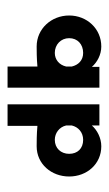

<svg xmlns="http://www.w3.org/2000/svg" viewBox="90 -297 288 508"><g transform="rotate(90 234.0 -43.0)"><path d="M81 -82C81 -104 97 -119 120 -119C140 -119 152 -106 156 -89V-74C152 -56 138 -44 120 -44C98 -44 81 -60 81 -82ZM212 -162H157V-142C145 -156 125 -167 103 -167C56 -167 21 -129 21 -82C21 -35 56 4 103 4C113 4 134 4 156 2V81H212ZM387 -82C387 -60 372 -44 350 -44C332 -44 316 -56 312 -74V-89C316 -106 330 -119 350 -119C373 -119 387 -104 387 -82ZM256 -162V81H313V2C335 4 357 4 367 4C414 4 447 -35 447 -82C447 -129 414 -167 367 -167C345 -167 324 -156 312 -142V-162Z"/></g></svg>

Font: Hussar Tani
Style: Dwa
Weight: 700
Foundry: Cannot Into Space Fonts
Version: Version 0.92